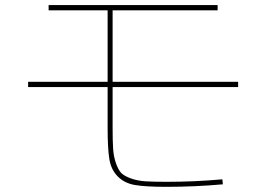

<svg xmlns="http://www.w3.org/2000/svg" viewBox="-20 -720 1040 750"><path d="M910.2 -379.9H419.9V-219.7Q419.9 -168.9 421.9 -138.7Q423.8 -108.4 433.1 -82Q442.4 -55.7 454.1 -43.9Q465.8 -32.2 491.7 -22.9Q517.6 -13.7 548.3 -11.7Q579.1 -9.8 629.9 -9.8Q740.2 -9.8 848.6 -19.5L850.6 0Q740.2 9.8 629.9 9.8Q549.8 9.8 508.3 2.9Q466.8 -3.9 440.4 -30.3Q414.1 -56.6 407.2 -98.1Q400.4 -139.6 400.4 -219.7V-379.9H89.8V-400.4H400.4V-679.7H169.9V-700.2H830.1V-679.7H419.9V-400.4H910.2Z"/></svg>

Font: Mgen+ 1m thin
Style: Regular
Weight: 100
Designer: [Source Han Sans]
Ryoko NISHIZUKA  (kana & ideographs); Paul D. Hunt (Latin, Greek & Cyrillic); Wenlong ZHANG  (bopomofo
Version: Version 1.059.20150602